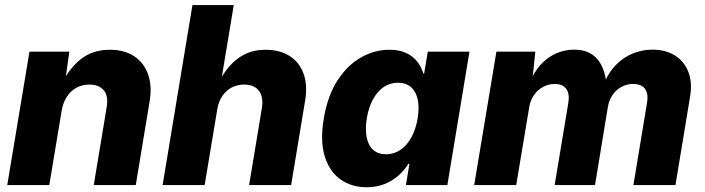

<svg xmlns="http://www.w3.org/2000/svg" viewBox="-20 -748 2849 776"><path d="M229 -299.3 179.2 0H9.3L99.1 -539.1H260.3L240.7 -401.4L228 -406.7Q259.8 -472.2 307.4 -509.5Q355 -546.9 423.8 -546.9Q483.4 -546.9 522.9 -520.3Q562.5 -493.7 578.9 -446.3Q595.2 -398.9 584.5 -336.9L528.8 0H358.9L411.1 -314.5Q418.9 -360.4 399.2 -383.3Q379.4 -406.2 341.3 -406.2Q312 -406.2 288.3 -393.1Q264.6 -379.9 249.5 -356Q234.4 -332 229 -299.3Z M857.9 -304.7 807.1 0H637.2L757.8 -727.5H924.8L870.6 -401.4H856.4Q877.9 -445.3 905.5 -478Q933.1 -510.7 969.5 -528.8Q1005.9 -546.9 1053.7 -546.9Q1110.8 -546.9 1150.4 -521.7Q1189.9 -496.6 1206.8 -450.4Q1223.6 -404.3 1213.4 -342.3L1156.7 0H986.8L1038.1 -309.1Q1045.9 -355 1026.9 -380.6Q1007.8 -406.2 966.3 -406.2Q939 -406.2 916.3 -394.3Q893.6 -382.3 878.4 -359.9Q863.3 -337.4 857.9 -304.7Z M1462.4 8.8Q1400.4 8.8 1355.7 -23.2Q1311 -55.2 1292.2 -117.2Q1273.4 -179.2 1288.6 -269Q1304.2 -361.8 1344.2 -423.3Q1384.3 -484.9 1439.2 -515.9Q1494.1 -546.9 1553.2 -546.9Q1594.7 -546.9 1622.6 -533.4Q1650.4 -520 1667 -498.3Q1683.6 -476.6 1690.9 -451.2H1694.3L1709 -539.1H1877.4L1788.1 0H1620.6L1634.8 -85.9H1630.4Q1614.7 -60.1 1590.6 -38.6Q1566.4 -17.1 1534.4 -4.2Q1502.4 8.8 1462.4 8.8ZM1540.5 -124.5Q1572.8 -124.5 1598.9 -142.6Q1625 -160.6 1642.8 -193.1Q1660.6 -225.6 1668 -269.5Q1675.3 -314 1668.2 -346.2Q1661.1 -378.4 1640.9 -396Q1620.6 -413.6 1587.9 -413.6Q1555.7 -413.6 1530 -395.8Q1504.4 -377.9 1487.1 -345.7Q1469.7 -313.5 1462.4 -269.5Q1455.6 -225.6 1461.9 -193.1Q1468.3 -160.6 1488 -142.6Q1507.8 -124.5 1540.5 -124.5Z M1896.5 0 1986.3 -539.1H2143.6L2129.4 -402.3L2117.7 -407.7Q2138.7 -459 2168 -489.5Q2197.3 -520 2231.2 -533.7Q2265.1 -547.4 2299.8 -547.4Q2341.3 -547.4 2369.9 -529.8Q2398.4 -512.2 2414.3 -476.8Q2430.2 -441.4 2432.6 -387.7L2416 -398.4Q2437 -452.6 2469.2 -485.4Q2501.5 -518.1 2539.6 -532.7Q2577.6 -547.4 2617.2 -547.4Q2669.9 -547.4 2707.5 -523.9Q2745.1 -500.5 2762 -457.8Q2778.8 -415 2769 -356.9L2710 0H2540L2594.7 -330.1Q2599.6 -357.9 2593.8 -375.2Q2587.9 -392.6 2574 -400.6Q2560.1 -408.7 2539.6 -408.7Q2513.2 -408.7 2491.5 -396.7Q2469.7 -384.8 2455.6 -364Q2441.4 -343.3 2437 -316.9L2384.8 0H2221.7L2276.9 -332Q2283.2 -370.1 2268.1 -389.4Q2252.9 -408.7 2222.2 -408.7Q2197.3 -408.7 2175.3 -397Q2153.3 -385.3 2138.2 -363.8Q2123 -342.3 2118.7 -313.5L2066.4 0Z"/></svg>

Font: Inter 18pt ExtraBold
Style: Italic
Weight: 800
Italic angle: -9.3988°
Designer: Rasmus Andersson
Foundry: rsms
Version: Version 4.001;git-66647c0bb